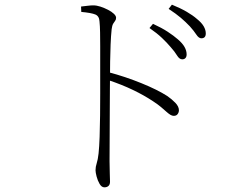

<svg xmlns="http://www.w3.org/2000/svg" viewBox="-20 -763 1040 822"><path d="M760 -509Q748 -509 738 -525.5Q728 -542 711 -561Q695 -580 673.5 -600.5Q652 -621 620 -643L635 -661Q672 -644 698 -627Q724 -610 741 -595Q761 -578 770 -562Q779 -546 779 -530Q779 -520 774 -514.5Q769 -509 760 -509ZM427 39Q415 39 406.5 24.5Q398 10 393.5 -7.5Q389 -25 389 -34Q389 -49 394 -64Q399 -79 402 -106Q405 -134 406.5 -177Q408 -220 408.5 -268.5Q409 -317 409 -362Q409 -407 409 -438Q409 -468 409 -500.5Q409 -533 409 -564.5Q409 -596 408.5 -624Q408 -652 406 -671Q405 -694 388 -701Q371 -708 328 -712L327 -735Q345 -737 357 -738.5Q369 -740 379 -740Q394 -740 410.5 -734.5Q427 -729 442.5 -721Q458 -713 467.5 -704Q477 -695 477 -687Q477 -679 473 -674Q469 -669 464.5 -661.5Q460 -654 458 -638Q455 -610 453.5 -572.5Q452 -535 451.5 -499Q451 -463 451 -437Q451 -424 450.5 -383.5Q450 -343 450 -288.5Q450 -234 449.5 -177Q449 -120 449 -73Q449 -42 450 -20.5Q451 1 451 15Q451 27 444.5 33Q438 39 427 39ZM724 -267Q717 -267 709.5 -271.5Q702 -276 692.5 -284.5Q683 -293 669.5 -304.5Q656 -316 636 -329Q597 -355 549 -378Q501 -401 444 -420V-454Q516 -435 585 -407Q654 -379 696 -352Q715 -339 730.5 -323Q746 -307 746 -291Q746 -282 740.5 -274.5Q735 -267 724 -267ZM842 -599Q831 -599 820.5 -615Q810 -631 793 -650Q775 -669 754.5 -686.5Q734 -704 702 -725L716 -743Q753 -728 779.5 -712.5Q806 -697 823 -682Q843 -666 852 -650.5Q861 -635 861 -620Q861 -609 856 -604Q851 -599 842 -599Z"/></svg>

Font: Noto Serif HK ExtraLight
Style: Regular
Weight: 200
Designer: Ryoko NISHIZUKA 西塚涼子 (kana & ideographs); Frank Grießhammer (Latin, Greek & Cyrillic); Wenlong ZHANG 张文龙 (bopomofo); San
Foundry: Adobe
Version: Version 2.002-H1;hotconv 1.1.0;makeotfexe 2.6.0